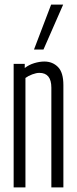

<svg xmlns="http://www.w3.org/2000/svg" viewBox="-20 -810 332 830"><path d="M39 0V-534H87V-516Q105 -530 128 -537Q151 -544 172 -544Q207 -544 230.5 -520.5Q254 -497 254 -442V0H202V-431Q202 -495 150 -495Q137 -495 119.5 -488.5Q102 -482 90 -473V0ZM127 -596 201 -790H253L168 -596Z"/></svg>

Font: Georama ExtraCondensed Light
Style: Regular
Weight: 300
Width: 2
Designer: Jean-Baptiste Levee
Foundry: Production Type
Version: Version 1.000